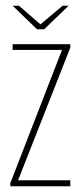

<svg xmlns="http://www.w3.org/2000/svg" viewBox="-20 -649 283 669"><path d="M16 0V-11L196 -475H24V-495H225V-483L43 -21H225V0ZM109 -547 24 -629H46L121 -564L198 -629H219L134 -547Z"/></svg>

Font: Alumni Sans SC Thin
Style: Regular
Weight: 100
Designer: Robert E. Leuschke
Foundry: Robert E. Leuschke
Version: Version 1.018